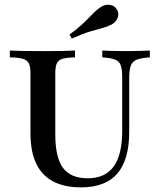

<svg xmlns="http://www.w3.org/2000/svg" viewBox="-20 -786 680 817"><path d="M324.2 11.3Q253.2 11.3 205.2 -14.5Q157.3 -40.3 133.5 -91.1Q109.7 -141.9 109.7 -218.5V-472.6Q109.7 -501.6 103.2 -515.7Q96.8 -529.8 78.2 -535.5Q59.7 -541.1 21.8 -541.9V-571Q60.5 -568.5 162.9 -568.5Q260.5 -568.5 299.2 -571V-541.9Q262.9 -541.1 245.2 -535.5Q227.4 -529.8 221.4 -515.7Q215.3 -501.6 215.3 -472.6V-213.7Q215.3 -116.1 248 -71.8Q280.6 -27.4 353.2 -27.4Q427.4 -27.4 463.7 -77.4Q500 -127.4 500 -229V-456.5Q500 -491.1 493.5 -508.5Q487.1 -525.8 469 -532.7Q450.8 -539.5 415.3 -541.9V-571Q428.2 -570.2 452.4 -569.4Q476.6 -568.5 511.3 -568.5Q550 -568.5 577 -569.4Q604 -570.2 617.7 -571V-541.9Q581.5 -539.5 562.5 -532.3Q543.5 -525 536.7 -506.9Q529.8 -488.7 529.8 -454.8V-225.8Q529.8 -106.5 479.4 -47.6Q429 11.3 324.2 11.3ZM285.5 -621.8 275.8 -638.7Q306.5 -661.3 326.2 -679.4Q346 -697.6 359.7 -712.1Q373.4 -726.6 385.1 -737.5Q396.8 -748.4 410.5 -757.3Q429.8 -768.5 449.6 -764.9Q469.4 -761.3 478.2 -744.4Q487.1 -729 481 -711.3Q475 -693.5 454.8 -681.5Q437.9 -672.6 416.1 -666.9Q394.4 -661.3 363.3 -652Q332.3 -642.7 285.5 -621.8Z"/></svg>

Font: Playfair 5pt SemiExpanded Light SemiBold
Style: Regular
Weight: 600
Version: Version 2.001;gftools[0.9.30]